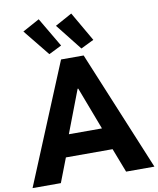

<svg xmlns="http://www.w3.org/2000/svg" viewBox="-107 -1056 936 1135"><g transform="rotate(-10 360.5 -488.5)"><path d="M293 -719.7H428.7L726.6 0H556.6L501 -144.5H220.7L165 0H-4.9ZM102.5 -920.9 204.1 -976.6 307.6 -800.8 230.5 -762.7ZM297.9 -920.9 399.4 -976.6 501 -800.8 422.9 -762.7ZM460.4 -276.4 363.3 -532.2H359.4L261.7 -276.4Z"/></g></svg>

Font: Reddit Sans Fudge ExtraBold
Style: Regular
Weight: 800
Designer: Stephen Hutchings
Foundry: Reddit
Version: Version 1.011